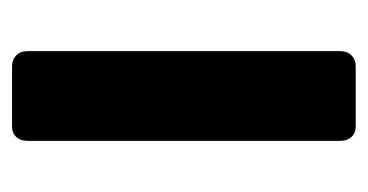

<svg xmlns="http://www.w3.org/2000/svg" viewBox="-166 -445 611 319"><g transform="rotate(90 139.5 -285.5)"><path d="M90 0Q79 0 72 -7Q65 -14 65 -25V-546Q65 -557 72 -564Q79 -571 90 -571H190Q201 -571 207.5 -564Q214 -557 214 -546V-25Q214 -14 207.5 -7Q201 0 190 0Z"/></g></svg>

Font: Fz Rubik SemBd
Style: Regular
Weight: 600
Designer: Hubert and Fischer
Foundry: Hubert and Fischer
Version: Vit hóa bi FontZin.com